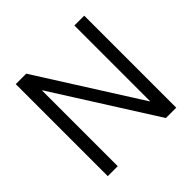

<svg xmlns="http://www.w3.org/2000/svg" viewBox="-182 -903 1077 1077"><g transform="rotate(-45 356.5 -365.0)"><path d="M85 0V-730H168L548 -130H550V-730H628V0H546L166 -600H164V0Z"/></g></svg>

Font: M PLUS 1p
Style: Regular
Weight: 400
Version: Version 1.062